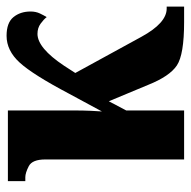

<svg xmlns="http://www.w3.org/2000/svg" viewBox="-18 -562 580 584"><g transform="rotate(-90 272.0 -270.0)"><path d="M79 0H228V-176L256 -229L306 -109Q332 -44 365 -22Q398 0 497 0H544V-53H538Q494 -53 452 -130L342 -331L364 -365Q418 -446 461 -446Q479 -446 492 -436.5Q505 -427 512 -418Q517 -426 523 -438.5Q529 -451 529 -467Q529 -498 512 -519Q495 -540 455 -540Q410 -540 373.5 -500Q337 -460 279 -350L225 -250Q226 -261 227 -284.5Q228 -308 228 -331V-536H13V-483H25Q38 -483 58.5 -472.5Q79 -462 79 -422Z"/></g></svg>

Font: Noto Serif ExtraCondensed Extra
Style: Regular
Weight: 800
Width: 3
Designer: Monotype Design Team
Foundry: Monotype Imaging Inc.
Version: Version 1.002